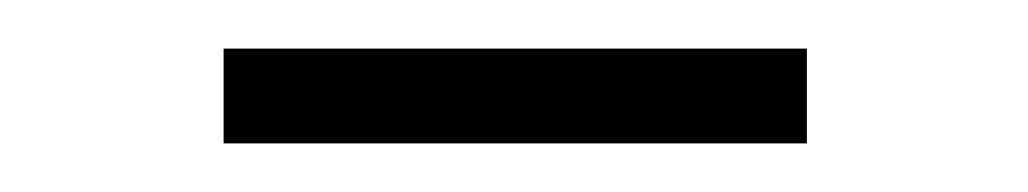

<svg xmlns="http://www.w3.org/2000/svg" viewBox="-20 -305 423 79"><path d="M72 -246V-285H312V-246Z"/></svg>

Font: Nunito Sans 10pt SemiCondensed ExtraLight
Style: Regular
Weight: 250
Width: 4
Designer: Vernon Adams
Foundry: Vernon Adams
Version: Version 3.101;gftools[0.9.27]